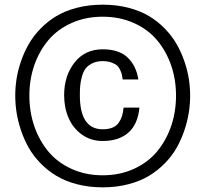

<svg xmlns="http://www.w3.org/2000/svg" viewBox="-20 -785 874 817"><path d="M50.5 -306.2Q44.9 -342.3 44.9 -377.9Q44.9 -413.6 50.5 -449.7Q56.2 -485.8 69.3 -524.2Q82.5 -562.5 102.3 -597.2Q122.1 -631.8 152.1 -662.8Q182.1 -693.8 219.5 -716.3Q256.8 -738.8 307.6 -752Q358.4 -765.1 417 -765.1Q475.6 -765.1 526.4 -752Q577.1 -738.8 614.5 -716.3Q651.9 -693.8 681.9 -662.8Q711.9 -631.8 731.7 -597.2Q751.5 -562.5 764.6 -524.2Q777.8 -485.8 783.4 -449.7Q789.1 -413.6 789.1 -377.9Q789.1 -342.3 783.4 -306.2Q777.8 -270 764.9 -231.2Q752 -192.4 732.4 -157.5Q712.9 -122.6 682.6 -91.3Q652.3 -60.1 615 -37.4Q577.6 -14.6 526.9 -1.2Q476.1 12.2 417 12.2Q357.9 12.2 307.1 -1.2Q256.3 -14.6 219 -37.4Q181.6 -60.1 151.4 -91.3Q121.1 -122.6 101.6 -157.5Q82 -192.4 69.1 -231.2Q56.2 -270 50.5 -306.2ZM126.2 -508.1Q105 -447.3 105 -377.9Q105 -308.6 126.2 -247.3Q147.5 -186 186.3 -139.6Q225.1 -93.3 284.9 -66.2Q344.7 -39.1 417 -39.1Q489.3 -39.1 549.1 -66.2Q608.9 -93.3 647.7 -139.6Q686.5 -186 707.8 -247.3Q729 -308.6 729 -377.9Q729 -447.3 707.8 -508.1Q686.5 -568.8 647.7 -614.7Q608.9 -660.6 549.1 -687.3Q489.3 -713.9 417 -713.9Q344.7 -713.9 284.9 -687.3Q225.1 -660.6 186.3 -614.7Q147.5 -568.8 126.2 -508.1ZM252.9 -379.9Q252.9 -462.4 297.1 -518.8Q341.3 -575.2 417 -575.2Q486.3 -575.2 522.9 -540.3Q559.6 -505.4 568.8 -446.8H502Q500 -459.5 498.8 -466.3Q497.6 -473.1 491.9 -486.1Q486.3 -499 478.3 -506.1Q470.2 -513.2 454.3 -519Q438.5 -524.9 417 -524.9Q391.1 -524.9 372.6 -515.6Q354 -506.3 344 -492.9Q334 -479.5 328.4 -458.5Q322.8 -437.5 321.3 -420.4Q319.8 -403.3 319.8 -379.9Q319.8 -234.9 417 -234.9Q441.4 -234.9 458.5 -241.9Q475.6 -249 485.1 -262.7Q494.6 -276.4 499.3 -291.5Q503.9 -306.6 505.9 -327.1H573.2Q566.9 -256.8 526.6 -220.9Q486.3 -185.1 417 -185.1Q366.2 -185.1 328.4 -212.4Q290.5 -239.7 271.7 -283.4Q252.9 -327.1 252.9 -379.9Z"/></svg>

Font: Standard
Style: Regular
Weight: 400
Designer: Bryce Wilner
Version: Version 2.000;PS 2.0;hotconv 16.6.51;makeotf.lib2.5.65220 DE